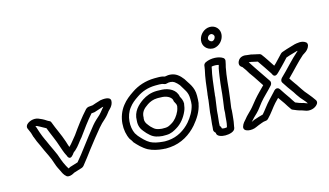

<svg xmlns="http://www.w3.org/2000/svg" viewBox="-88 -1026 2285 1334"><g transform="rotate(-15 1055.0 -358.5)"><path d="M77 -388 93 -351 102 -320 103 -319C112 -294 120 -274 132 -251C143 -224 157 -196 170 -169C180 -148 189 -126 197 -100C203 -80 214 -60 222 -44C228 -31 236 -11 254 3C258 5 261 7 265 7C287 9 302 -2 312 -7L370 -25C375 -27 381 -30 385 -35C411 -67 437 -101 462 -135C494 -178 530 -221 564 -263C580 -282 594 -296 616 -315C633 -331 641 -343 650 -354C650 -355 651 -355 651 -356C656 -363 689 -386 690 -422C691 -456 634 -449 613 -445L612 -444C588 -438 573 -431 556 -426L525 -423C519 -422 511 -418 506 -413C461 -364 422 -311 384 -257C362 -232 345 -206 325 -188C320 -199 316 -217 311 -231C293 -286 267 -335 249 -385C247 -390 244 -395 238 -397C225 -402 212 -414 193 -423L177 -430C148 -446 108 -439 85 -417C78 -410 73 -398 77 -388ZM134 -388C142 -388 146 -388 149 -385L165 -377C176 -371 189 -363 205 -355C224 -304 247 -258 262 -209C270 -186 277 -163 289 -140C290 -138 291 -137 291 -137C291 -137 302 -90 335 -131C339 -136 340 -139 345 -144L359 -155C385 -178 402 -207 421 -228C422 -229 423 -229 423 -230C459 -280 496 -331 534 -374L555 -376C556 -376 558 -377 559 -377C582 -383 601 -392 617 -396C620 -397 623 -397 625 -397C620 -392 617 -388 613 -383C599 -367 593 -357 584 -349C564 -331 544 -314 525 -291C491 -249 458 -206 424 -161C402 -130 376 -99 352 -70L300 -54C295 -54 284 -46 282 -45C277 -52 272 -60 267 -70C259 -86 250 -104 245 -120C237 -146 227 -171 215 -195C202 -222 190 -248 178 -276L177 -277C167 -298 159 -319 151 -341L141 -372V-374Z M770 -372C712 -299 711 -197 744 -134C751 -126 757 -116 761 -109C762 -108 761 -107 762 -106C784 -81 811 -52 847 -32C878 -16 915 -8 953 -5H960C962 -5 964 -4 966 -4H976C986 -4 993 -5 998 -5H1000C1084 -11 1151 -55 1197 -108C1230 -147 1260 -192 1270 -247L1271 -249C1273 -266 1274 -283 1274 -302C1275 -367 1240 -400 1221 -434C1221 -435 1220 -436 1219 -437C1208 -451 1197 -464 1181 -475C1155 -493 1124 -496 1093 -489C1082 -493 1066 -496 1048 -496H1018C955 -495 898 -476 852 -444C822 -424 793 -402 770 -372ZM809 -344C827 -368 847 -384 877 -404C915 -430 958 -445 1011 -446H1041C1057 -446 1065 -444 1077 -439C1082 -437 1088 -437 1093 -439C1111 -445 1134 -443 1148 -433C1159 -425 1169 -415 1178 -404C1202 -362 1223 -343 1223 -295V-294C1224 -279 1223 -263 1221 -250C1212 -209 1189 -171 1161 -138C1122 -94 1068 -60 1003 -55C993 -55 988 -54 982 -54H975C969 -55 963 -55 962 -55C927 -58 898 -64 875 -76C849 -90 824 -117 804 -140C798 -149 792 -157 789 -162C764 -212 768 -293 809 -344ZM825 -244C821 -208 834 -181 849 -164C861 -148 873 -136 887 -124C911 -103 938 -97 970 -94H998C1032 -94 1057 -109 1075 -120C1113 -142 1142 -180 1159 -219C1167 -236 1170 -252 1172 -269L1173 -271C1174 -295 1164 -314 1157 -326C1149 -379 1098 -403 1050 -406H1048C1040 -406 1031 -407 1019 -407H1008C968 -406 935 -393 906 -374C868 -348 825 -309 825 -244ZM875 -246 876 -250C876 -291 897 -312 930 -334C950 -347 972 -356 1001 -357H1012C1020 -357 1028 -356 1040 -356C1079 -353 1106 -332 1107 -311C1107 -307 1109 -303 1111 -300C1118 -288 1122 -281 1122 -268C1120 -256 1117 -244 1113 -235C1099 -203 1077 -176 1053 -162C1035 -151 1022 -144 1004 -144H979C951 -147 935 -152 922 -164C908 -176 901 -183 891 -197L890 -199C880 -210 872 -227 875 -246Z M1358 -381C1355 -359 1351 -320 1348 -300C1347 -292 1345 -286 1345 -275C1344 -270 1343 -264 1343 -254L1331 -166C1330 -157 1330 -150 1329 -138C1327 -121 1325 -95 1323 -82V-80C1323 -70 1321 -55 1320 -45C1319 -34 1326 -27 1333 -20V-18C1333 7 1369 15 1394 15C1421 15 1462 7 1466 -20L1467 -28C1468 -37 1471 -47 1473 -61L1475 -77C1477 -90 1478 -103 1479 -116L1481 -140V-142C1481 -151 1481 -158 1482 -164L1490 -221C1492 -237 1494 -256 1496 -270L1499 -295C1501 -321 1506 -364 1510 -394C1512 -409 1516 -425 1518 -442C1520 -452 1526 -470 1528 -486C1529 -494 1526 -502 1520 -507C1491 -528 1434 -531 1394 -512C1385 -508 1378 -500 1377 -490L1376 -481C1376 -478 1374 -474 1373 -463C1367 -438 1362 -409 1358 -381ZM1400 -667C1394 -626 1424 -593 1464 -591H1474C1513 -596 1543 -629 1548 -666C1554 -707 1524 -741 1483 -741C1443 -741 1406 -708 1400 -667ZM1408 -381C1412 -408 1416 -436 1422 -459V-462C1422 -464 1425 -470 1425 -472C1442 -475 1463 -474 1475 -470C1473 -460 1470 -453 1468 -445V-443C1466 -430 1462 -411 1460 -394C1456 -364 1450 -322 1448 -292L1446 -270C1444 -254 1442 -235 1440 -221L1432 -164C1431 -154 1431 -144 1431 -137L1428 -112C1427 -99 1426 -88 1425 -77L1423 -61C1422 -55 1420 -47 1418 -37C1413 -36 1408 -35 1401 -35C1395 -35 1387 -36 1382 -38C1381 -43 1379 -54 1373 -57L1372 -58C1373 -68 1373 -75 1373 -83C1375 -101 1377 -125 1379 -139V-142C1379 -149 1380 -157 1381 -166L1394 -259C1394 -265 1394 -271 1395 -277C1395 -278 1396 -279 1396 -280C1396 -286 1397 -292 1398 -300C1401 -322 1405 -361 1408 -381ZM1450 -667C1452 -680 1464 -691 1476 -691C1489 -691 1500 -679 1498 -666C1496 -653 1486 -643 1476 -641H1472C1460 -642 1448 -654 1450 -667Z M1527 -11C1518 27 1582 31 1614 15L1635 6C1648 2 1672 -10 1687 -10C1694 -10 1702 -13 1708 -19C1739 -50 1763 -88 1786 -113C1795 -123 1804 -131 1814 -142C1824 -127 1837 -109 1848 -94C1858 -78 1869 -60 1881 -44C1883 -41 1886 -38 1890 -37C1909 -29 1926 -21 1952 -15C1960 -12 1966 -10 1972 -8C2002 5 2044 -4 2063 -31C2069 -39 2070 -51 2064 -59C2051 -77 2039 -95 2022 -114C2008 -129 1998 -143 1986 -161L1970 -185C1966 -191 1963 -197 1954 -208C1944 -221 1935 -236 1924 -252C1970 -297 2014 -348 2058 -386C2064 -391 2099 -405 2109 -440C2111 -449 2109 -459 2102 -464C2075 -485 2037 -475 2017 -471C2016 -471 2016 -470 2015 -470L1994 -464C1971 -458 1948 -450 1925 -442C1921 -440 1917 -438 1913 -434C1895 -415 1878 -397 1861 -379L1846 -365C1825 -396 1804 -431 1780 -462C1777 -465 1773 -468 1768 -469C1752 -473 1732 -477 1714 -481C1713 -481 1712 -482 1711 -482L1683 -485C1667 -489 1631 -491 1616 -459C1614 -455 1612 -450 1612 -446C1612 -446 1606 -426 1630 -413C1644 -395 1655 -378 1667 -357L1668 -356L1690 -325C1705 -303 1721 -278 1737 -254C1712 -228 1684 -202 1659 -172C1642 -152 1623 -126 1609 -112L1585 -88C1575 -78 1566 -69 1558 -58C1550 -49 1533 -33 1527 -11ZM1594 -28C1603 -36 1608 -44 1618 -54L1643 -78C1664 -98 1681 -126 1695 -142C1721 -174 1755 -203 1787 -239C1795 -249 1796 -262 1791 -270C1772 -298 1751 -328 1732 -357L1711 -388C1700 -405 1690 -420 1681 -434L1698 -432C1714 -428 1730 -425 1743 -422C1768 -387 1790 -353 1814 -317C1815 -316 1815 -315 1815 -314L1816 -313C1816 -313 1827 -279 1857 -309L1895 -347C1912 -365 1929 -382 1943 -398C1964 -405 1980 -411 2001 -416L2021 -422C2025 -423 2028 -423 2030 -423C2030 -423 2029 -422 2029 -422C1973 -374 1926 -317 1876 -270C1867 -261 1863 -247 1869 -238C1888 -208 1906 -182 1928 -153L1942 -131C1955 -111 1968 -95 1984 -78C1992 -70 1998 -61 2004 -52C2002 -52 2000 -53 1998 -54H1997C1988 -57 1982 -60 1974 -63H1971C1953 -67 1937 -74 1920 -81C1909 -96 1901 -109 1891 -125L1890 -126C1873 -149 1858 -173 1842 -197C1837 -205 1822 -216 1804 -200C1803 -199 1796 -192 1795 -190C1780 -174 1768 -161 1753 -145C1726 -117 1702 -81 1681 -58C1661 -53 1639 -46 1622 -40H1620L1598 -30L1597 -29C1596 -29 1595 -28 1594 -28Z"/></g></svg>

Font: Hussar Pisanka
Style: OutKur
Weight: 400
Designer: Robert Jablonski
Foundry: Cannot Into Space Fonts
Version: Version 1.070